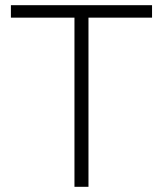

<svg xmlns="http://www.w3.org/2000/svg" viewBox="-20 -720 628 740"><path d="M566 -700V-652H321V0H267V-652H22V-700Z"/></svg>

Font: Space Grotesk Variable
Style: Regular
Weight: 400
Designer: Florian Karsten (Space Grotesk), Colophon Foundry (Space Mono)
Foundry: Florian Karsten
Version: Version 1.106